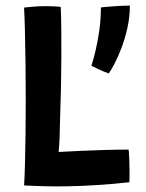

<svg xmlns="http://www.w3.org/2000/svg" viewBox="-20 -671 520 686"><path d="M66 -8.5Q68 -36 69.2 -83.8Q70.5 -131.5 71.2 -191Q72 -250.5 72 -314.5Q72 -378 71.2 -440.2Q70.5 -502.5 69.2 -555.5Q68 -608.5 66 -644Q76.5 -645.5 98.8 -647.2Q121 -649 144 -649Q157.5 -649 174.2 -648.2Q191 -647.5 197 -646Q198.5 -613.5 199 -567Q199.5 -520.5 199.2 -466Q199 -411.5 197.8 -353.8Q196.5 -296 194.5 -241Q194 -206.5 192.8 -176.5Q191.5 -146.5 189.5 -128Q226 -130 268 -132Q310 -134 354 -135.2Q398 -136.5 439.5 -136.5Q441 -125.5 441.8 -104.5Q442.5 -83.5 442.8 -60.2Q443 -37 442.5 -20Q385.5 -13.5 330.8 -10Q276 -6.5 227 -5.5Q183.5 -4.5 143 -5.5Q102.5 -6.5 66 -8.5ZM444 -651Q444 -610.5 435.2 -571.5Q426.5 -532.5 413.8 -499.2Q401 -466 388.5 -442.2Q376 -418.5 368.5 -408.5Q362 -410.5 348.8 -416.2Q335.5 -422 323 -428Q310.5 -434 306.5 -436Q313.5 -456.5 321.2 -489.2Q329 -522 334.8 -562Q340.5 -602 340.5 -644.5Q346.5 -645.5 360 -646.5Q373.5 -647.5 389.8 -648.8Q406 -650 420.8 -650.5Q435.5 -651 444 -651Z"/></svg>

Font: Grandstander Thin Medium
Style: Regular
Weight: 500
Version: Version 1.200